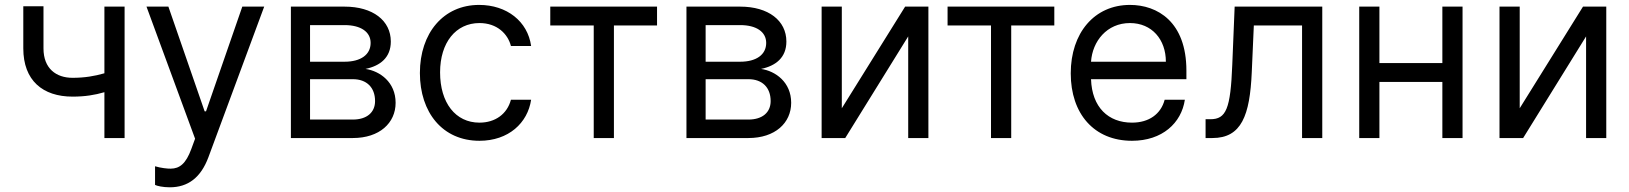

<svg xmlns="http://www.w3.org/2000/svg" viewBox="-20 -573 6764 797"><path d="M497.2 -545.5H413.4V-268.8C372.9 -257.1 331.3 -250 281.2 -250C213.1 -250 160.5 -288.4 160.5 -372.2V-546.9H76.7V-372.2C76.7 -238.6 157.7 -171.9 281.2 -171.9C332.7 -171.9 373.9 -178.6 413.4 -190.3V0H497.2Z M684.7 204.5C760.3 204.5 813.6 164.4 845.2 79.5L1076.7 -545.5H985.8L835.2 -110.8H829.5L679 -545.5H588.1L789.8 2.8L774.1 45.5C751.8 106.5 725.5 126.8 688.9 127.1C675.8 127.5 647 124.3 623.6 117.2V194.6C632.1 198.9 656.2 204.5 684.7 204.5Z M1187.5 0H1444.6C1555.4 0 1622.2 -62.5 1622.2 -146.3C1622.2 -231.9 1557.2 -278.1 1497.2 -286.9C1558.6 -299.7 1602.3 -334.2 1602.3 -400.6C1602.3 -487.6 1527.7 -545.5 1410.5 -545.5H1187.5ZM1267 -76.7V-244.3H1444.6C1502.1 -244.3 1536.9 -209.9 1536.9 -153.4C1536.9 -105.8 1502.1 -76.7 1444.6 -76.7ZM1267 -316.8V-468.8H1410.5C1477.6 -468.8 1518.5 -440.7 1518.5 -394.9C1518.5 -346.2 1477.6 -316.8 1410.5 -316.8Z M1970.2 11.4C2090.9 11.4 2170.5 -62.5 2184.7 -159.1H2100.9C2085.2 -99.4 2035.5 -63.9 1970.2 -63.9C1870.7 -63.9 1806.8 -146.3 1806.8 -272.7C1806.8 -396.3 1872.2 -477.3 1970.2 -477.3C2044 -477.3 2088.1 -431.8 2100.9 -382.1H2184.7C2170.5 -484.4 2083.8 -552.6 1968.8 -552.6C1821 -552.6 1723 -436.1 1723 -269.9C1723 -106.5 1816.8 11.4 1970.2 11.4Z M2264.2 -467.3H2444.6V0H2528.4V-467.3H2707.4V-545.5H2264.2Z M2829.5 0H3086.6C3197.4 0 3264.2 -62.5 3264.2 -146.3C3264.2 -231.9 3199.2 -278.1 3139.2 -286.9C3200.6 -299.7 3244.3 -334.2 3244.3 -400.6C3244.3 -487.6 3169.7 -545.5 3052.6 -545.5H2829.5ZM2909.1 -76.7V-244.3H3086.6C3144.2 -244.3 3179 -209.9 3179 -153.4C3179 -105.8 3144.2 -76.7 3086.6 -76.7ZM2909.1 -316.8V-468.8H3052.6C3119.7 -468.8 3160.5 -440.7 3160.5 -394.9C3160.5 -346.2 3119.7 -316.8 3052.6 -316.8Z M3474.4 -123.6V-545.5H3390.6V0H3488.6L3750 -421.9V0H3833.8V-545.5H3737.2Z M3913.4 -467.3H4093.7V0H4177.6V-467.3H4356.5V-545.5H3913.4Z M4679 11.4C4804.7 11.4 4884.2 -62.5 4898.4 -159.1H4814.6C4799 -99.4 4749.3 -63.9 4679 -63.9C4580.6 -63.9 4512.8 -127.5 4508.9 -244.3H4904.8V-279.8C4904.8 -483 4784.1 -552.6 4670.5 -552.6C4522.7 -552.6 4424.7 -436.1 4424.7 -268.5C4424.7 -100.9 4521.3 11.4 4679 11.4ZM4508.9 -316.8C4514.6 -401.6 4574.6 -477.3 4670.5 -477.3C4761.4 -477.3 4819.6 -409.1 4819.6 -316.8Z M4984.4 0H5012.8C5133.5 0 5168.3 -93.8 5176.1 -272.7L5184.7 -467.3H5384.9V0H5468.8V-545.5H5105.1L5095.2 -304C5088.1 -120.7 5069.6 -78.1 5004.3 -78.1H4984.4Z M5706 -545.5H5622.2V0H5706V-233H5967.3V0H6051.1V-545.5H5967.3V-311.1H5706Z M6288.4 -123.6V-545.5H6204.5V0H6302.6L6563.9 -421.9V0H6647.7V-545.5H6551.1Z"/></svg>

Font: Magic Ui Pro
Style: Regular
Weight: 400
Designer: Stefan Endress, Andreas Faust
Version: Version 1.000;FEAKit 1.0